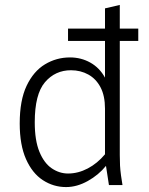

<svg xmlns="http://www.w3.org/2000/svg" viewBox="-20 -751 606 779"><path d="M60 -250Q60 -344 88 -403Q116 -462 162.5 -490Q209 -518 264 -518Q309 -518 346.5 -497Q384 -476 406 -436V-585H256V-635H406V-717L466 -731V-635H541V-585H466V-122Q466 -97 467 -79Q468 -61 471 -39L477 0H422L410 -78Q380 -41 336 -16.5Q292 8 248 8Q197 8 154 -20Q111 -48 85.5 -105.5Q60 -163 60 -250ZM121 -255Q121 -181 140 -135Q159 -89 190 -68Q221 -47 256 -47Q297 -47 336 -67.5Q375 -88 406 -125V-310Q406 -362 388 -396.5Q370 -431 338.5 -448.5Q307 -466 268 -466Q204 -466 162.5 -417.5Q121 -369 121 -255Z"/></svg>

Font: Radio Canada Light
Style: Regular
Weight: 300
Designer: Charles Daoud, Etienne Aubert Bonn, Alexandre Saumier Demers, Jacques Le Bailly
Foundry: Radio-Canada
Version: Version 2.104;gftools[0.9.28.dev5+ged2979d]